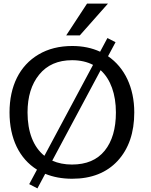

<svg xmlns="http://www.w3.org/2000/svg" viewBox="-20 -978 834 1062"><path d="M421.4 -782.2 577.1 -958H461.4L346.2 -782.2ZM378.9 10.7C485.8 10.7 569.8 -22.5 630.9 -88.4C691.9 -154.8 722.7 -244.1 722.7 -356C722.7 -493.7 669.4 -604.5 577.6 -667L619.1 -744.6L574.2 -767.6L533.7 -691.9C488.8 -712.9 436.5 -723.6 379.9 -723.6C308.1 -723.6 246.1 -708 193.4 -676.8C87.9 -614.7 32.7 -501 32.7 -356C32.7 -211.9 86.9 -100.6 184.6 -39.6L141.6 40.5L187 64L230 -16.6C274.4 1.5 323.7 10.7 378.9 10.7ZM536.6 -589.8C591.8 -539.6 621.1 -457.5 621.1 -356C621.1 -266.6 600.6 -195.8 559.1 -144.5C517.6 -93.3 457.5 -67.9 377.9 -67.9C337.4 -67.9 300.8 -75.2 269 -89.4ZM494.6 -619.1 225.6 -116.2C164.6 -165 132.3 -248.5 132.3 -356C132.3 -442.9 153.8 -512.7 196.8 -565.4C240.2 -618.7 300.8 -645 378.9 -645C423.8 -645 462.9 -635.7 494.6 -619.1Z"/></svg>

Font: Ride
Style: Regular
Weight: 400
Version: Version 3.000